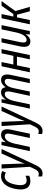

<svg xmlns="http://www.w3.org/2000/svg" viewBox="1385 -1970 826 3636"><g transform="rotate(-90 1798.0 -152.0)"><path d="M188 10C221 10 258 3 288 -12V-81C254 -66 223 -60 198 -60C116 -60 93 -138 122 -280C146 -391 194 -476 274 -476C301 -476 328 -466 348 -454L377 -522C347 -538 312 -545 276 -545C147 -545 72 -431 41 -287C2 -105 49 10 188 10Z M328 241C410 241 453 188 495 99L794 -536H709L571 -231C556 -198 533 -141 520 -103H517C519 -144 518 -201 515 -249L504 -536H424L457 1L420 80C394 136 369 169 323 169C306 169 290 166 274 160V231C289 237 309 241 328 241Z M754 0H834L892 -271C920 -399 967 -473 1034 -473C1086 -473 1094 -432 1080 -362L1003 0H1084L1162 -366C1185 -474 1153 -545 1062 -545C1008 -545 965 -519 925 -457H923L933 -537H868Z M1133 241C1215 241 1258 188 1300 99L1599 -536H1514L1376 -231C1361 -198 1338 -141 1325 -103H1322C1324 -144 1323 -201 1320 -249L1309 -536H1229L1262 1L1225 80C1199 136 1174 169 1128 169C1111 169 1095 166 1079 160V231C1094 237 1114 241 1133 241Z M1559 0H1640L1698 -274C1723 -393 1769 -475 1836 -475C1894 -475 1889 -410 1878 -358L1801 0H1882L1949 -316C1969 -408 2013 -475 2074 -475C2132 -475 2128 -414 2115 -353L2041 0H2121L2197 -360C2218 -459 2203 -545 2103 -545C2043 -545 2000 -511 1967 -462H1964C1955 -517 1923 -545 1865 -545C1807 -545 1763 -508 1732 -457H1728L1738 -536H1673Z M2247 0H2327L2379 -244H2543L2492 0H2573L2686 -536H2606L2559 -312H2394L2441 -536H2361Z M2831 10C2885 10 2925 -16 2966 -77H2969L2962 0H3027L3140 -536H3060L3003 -265C2974 -128 2921 -61 2860 -61C2813 -61 2800 -99 2820 -193L2893 -536H2813L2738 -188C2711 -59 2743 10 2831 10Z M3156 0H3236L3288 -243H3337L3403 0H3486L3407 -276L3596 -536H3508L3349 -312H3302L3350 -536H3270Z"/></g></svg>

Font: Noto Sans Condensed
Style: Italic
Weight: 400
Width: 3
Italic angle: -12°
Designer: Monotype Design Team
Foundry: Monotype Imaging Inc.
Version: Version 2.013